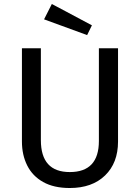

<svg xmlns="http://www.w3.org/2000/svg" viewBox="-20 -931 702 963"><path d="M330 12Q250 12 196.5 -18Q143 -48 116.5 -101Q90 -154 90 -221V-689H185V-228Q185 -68 330 -68Q476 -68 476 -224V-689H572V-221Q572 -114 507 -51Q442 12 330 12ZM417 -755 201 -834 240 -911 441 -804Z"/></svg>

Font: Trujillo
Style: Regular
Weight: 400
Designer: Fira Sans original fonts by bBox Type GmbH, Carrois Corporate GbR, & Edenspiekermann AG / Changes by Cristiano Sobral
Foundry: Fira Sans original fonts by bBox Type GmbH, Carrois Corporate GbR, & Edenspiekermann AG / Changes by Cristiano Sobral
Version: Version 4.301;October 17, 2021;FontCreator 14.0.0.2814 64-bi